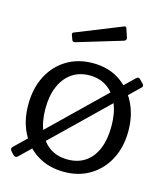

<svg xmlns="http://www.w3.org/2000/svg" viewBox="-113 -841 810 938"><g transform="rotate(15 291.5 -372.0)"><path d="M63 -6Q57 0 51 0Q45 0 39 -6L26 -20Q14 -33 26 -44L520 -523Q531 -534 540 -524L559 -505Q567 -495 559 -487ZM298 10Q222 10 165 -24.5Q108 -59 76.5 -120.5Q45 -182 45 -262Q45 -345 77 -407.5Q109 -470 166.5 -505Q224 -540 299 -540Q375 -540 431 -504.5Q487 -469 519 -406.5Q551 -344 551 -263Q551 -183 519 -121.5Q487 -60 430 -25Q373 10 298 10ZM299 -53Q352 -53 389 -78.5Q426 -104 445.5 -151.5Q465 -199 465 -265Q465 -331 445 -378.5Q425 -426 387.5 -452Q350 -478 299 -478Q247 -478 209.5 -452Q172 -426 151.5 -378.5Q131 -331 131 -265Q131 -200 151.5 -152Q172 -104 209.5 -78.5Q247 -53 299 -53ZM411 -748 426 -703Q430 -690 416 -685L187 -616Q180 -615 176.5 -616.5Q173 -618 171 -624L163 -646Q159 -657 168 -660L400 -753Q408 -756 411 -748Z"/></g></svg>

Font: Libre Franklin
Style: Regular
Weight: 400
Designer: Pablo Impallari, Rodrigo Fuenzalida, Nhung Nguyen
Foundry: Impallari Type
Version: Version 3.000